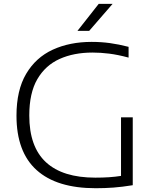

<svg xmlns="http://www.w3.org/2000/svg" viewBox="-20 -965 801 990"><path d="M473.5 5.5Q272.5 5.5 168.8 -88Q65 -181.5 65 -368.5Q65 -500 114.8 -584.2Q164.5 -668.5 252 -708.8Q339.5 -749 452.5 -749Q501 -749 546.8 -742.8Q592.5 -736.5 643 -723.5V-668Q587 -683 542.5 -688.5Q498 -694 457 -694Q360.5 -694 287.2 -661Q214 -628 172.5 -556.8Q131 -485.5 131 -369.5Q131 -208 217 -128.5Q303 -49 471.5 -49Q510 -49 542.8 -51.2Q575.5 -53.5 604 -58V-360H664.5V-10Q608.5 -1 565 2.2Q521.5 5.5 473.5 5.5ZM379.5 -806 489 -945H560.5L440 -806Z"/></svg>

Font: Encode Sans Exp Lt
Style: Regular
Weight: 300
Width: 7
Designer: Multiple Designers
Foundry: Impallari Type
Version: Version 3.002; ttfautohint (v1.8.3) -l 8 -r 50 -G 200 -x 14 